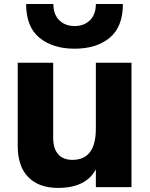

<svg xmlns="http://www.w3.org/2000/svg" viewBox="-20 -879 730 936"><path d="M66.4 -168V-573.2H239.3V-208Q239.3 -154.3 263.7 -127Q288.1 -99.6 333 -99.6Q447.3 -99.6 447.3 -252V-573.2H621.1V33.2H447.3V-53.7Q399.4 37.1 262.7 37.1Q169.9 37.1 118.2 -15.1Q66.4 -67.4 66.4 -168ZM107.4 -859.4H240.2Q240.2 -808.6 269 -780.3Q297.9 -752 343.8 -752Q389.6 -752 418.5 -780.3Q447.3 -808.6 447.3 -859.4H579.1Q579.1 -748 514.6 -694.8Q450.2 -641.6 343.8 -641.6Q237.3 -641.6 172.4 -694.8Q107.4 -748 107.4 -859.4Z"/></svg>

Font: GenEi M Gothic v2 Heavy
Style: Regular
Weight: 800
Version: Version 2.0